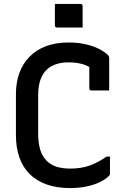

<svg xmlns="http://www.w3.org/2000/svg" viewBox="-20 -936 640 976"><path d="M259 -916Q274 -916 290.5 -916Q307 -916 324 -916Q341 -916 357.5 -916Q374 -916 389 -916Q394 -916 397 -913Q400 -910 400 -905V-796Q385 -796 368.5 -796Q352 -796 335 -796Q318 -796 301.5 -796Q285 -796 270 -796Q265 -796 262 -799Q259 -802 259 -807ZM336 20Q268 20 216.5 1.5Q165 -17 130.5 -51.5Q96 -86 78.5 -136Q61 -186 61 -249V-457Q61 -517 78.5 -565Q96 -613 130.5 -648Q165 -683 214.5 -701.5Q264 -720 328 -720Q378 -720 417.5 -710.5Q457 -701 485 -686.5Q513 -672 530 -655Q532 -653 533 -650.5Q534 -648 534.5 -645.5Q535 -643 535 -640Q535 -604 535 -560Q535 -516 535 -476Q512 -476 489.5 -476Q467 -476 445 -476Q440 -476 437 -479Q434 -482 434 -487Q434 -508 434 -528.5Q434 -549 434 -572.5Q434 -596 434 -625L460 -579Q431 -601 399.5 -610Q368 -619 327 -619Q279 -619 244.5 -601Q210 -583 192 -546Q174 -509 174 -453V-258Q174 -211 184 -176.5Q194 -142 218 -118Q239 -97 269 -88Q299 -79 336 -79Q392 -79 434.5 -94Q477 -109 522 -140H539Q539 -129 539 -118.5Q539 -108 539 -97Q539 -86 539 -75.5Q539 -65 539 -54Q539 -50 537.5 -46.5Q536 -43 533 -41Q516 -24 487 -10Q458 4 419.5 12Q381 20 336 20Z"/></svg>

Font: Recursive Medium
Style: Regular
Weight: 500
Version: Version 1.085